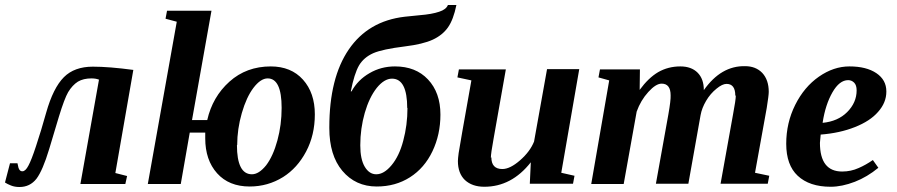

<svg xmlns="http://www.w3.org/2000/svg" viewBox="-54 -737 3591 769"><path d="M343 -421 342 -418Q330 -423 312 -423Q280 -423 258 -410Q236 -396 219 -368Q204 -342 182 -270L143 -140Q117 -54 92 -21Q66 12 24 12Q5 12 -10 6Q-25 0 -34 -6L-14 -83H16L20 -65Q25 -50 36 -51Q48 -51 60 -74Q72 -96 90 -151Q111 -214 131 -286Q159 -385 202 -428Q244 -470 318 -470Q383 -470 480 -457L408 -44L455 -32L448 0H268Z M1031 -471H1030Q1112 -471 1159.5 -418Q1207 -365 1207 -279Q1207 -196 1172 -130Q1137 -64 1080 -28Q1019 10 946 10Q863 10 815.5 -43Q768 -96 768 -183V-206H706L670 0H538L654 -650L609 -662L615 -694H793L715 -256H776Q797 -349 865 -410Q933 -471 1031 -471ZM896 -156H895Q895 -39 955 -39Q983 -39 1012 -75Q1040 -112 1057 -174.5Q1074 -237 1074 -305Q1074 -423 1018 -423Q990 -423 961 -385Q933 -348 914.5 -284Q896 -220 896 -156Z M1578 -305 1577 -304Q1577 -422 1516 -422Q1485 -422 1455 -385Q1425 -347 1407 -285Q1389 -222 1389 -155Q1389 -99 1407 -69Q1425 -39 1453 -39Q1484 -39 1514 -75Q1545 -112 1561 -173Q1578 -236 1578 -305ZM1265 -224V-227Q1265 -425 1343 -539Q1421 -653 1567 -670L1626 -676Q1676 -680 1705 -690Q1733 -699 1740 -717H1774Q1762 -658 1740 -627Q1718 -596 1679 -578Q1640 -560 1567 -551Q1478 -540 1441 -524Q1403 -507 1384 -475Q1365 -442 1351 -371H1354Q1379 -417 1426 -444Q1472 -471 1528 -471Q1611 -471 1660 -419Q1710 -366 1710 -278Q1710 -198 1678 -131Q1646 -64 1588 -27Q1530 10 1455 10Q1370 10 1317 -53Q1265 -115 1265 -224Z M1912 -105 1914 -107Q1914 -60 1958 -60Q1989 -60 2029 -95Q2069 -130 2085 -170L2137 -460H2266L2194 -45L2247 -33L2241 -1H2068L2072 -87Q1995 11 1886 11Q1837 11 1808 -16Q1780 -43 1780 -92Q1780 -101 1783 -124Q1786 -146 1834 -415L1778 -427L1784 -459H1972L1923 -182Q1912 -122 1912 -105Z M2893 -354H2891Q2891 -401 2856 -401Q2839 -401 2816 -382Q2791 -362 2774 -333Q2757 -304 2752 -276L2703 -1H2573L2623 -279Q2633 -336 2632 -355Q2632 -402 2596 -402Q2573 -402 2543 -369Q2512 -335 2496 -290L2444 0H2314L2386 -415L2343 -427L2349 -459H2509L2508 -377Q2543 -425 2582 -448Q2622 -471 2671 -471Q2715 -471 2740 -446Q2765 -421 2765 -376Q2834 -474 2930 -472Q2973 -472 2999 -445Q3025 -417 3025 -369Q3025 -355 3017 -305L2970 -45L3027 -33L3021 -1H2832L2882 -279Q2893 -337 2893 -354Z M3496 -371V-370Q3496 -326 3463 -289Q3431 -252 3370 -228Q3310 -204 3233 -198Q3232 -188 3230 -165Q3230 -50 3319 -50Q3354 -50 3385 -64Q3413 -76 3442 -96L3464 -65Q3419 -28 3370 -9Q3318 11 3273 11Q3188 11 3141 -33Q3095 -76 3095 -161Q3095 -245 3131 -317Q3167 -389 3226 -430Q3285 -471 3348 -471Q3416 -471 3456 -444Q3496 -417 3496 -371ZM3241 -247V-245Q3302 -251 3339 -288Q3377 -326 3377 -375Q3377 -396 3367 -406Q3357 -416 3343 -416Q3308 -416 3280 -367Q3252 -318 3241 -247Z"/></svg>

Font: Libra Serif Modern
Style: Bold Italic
Weight: 700
Italic angle: -12°
Designer: Stefan Peev, Context Ltd
Foundry: Stefan Peev, Context Ltd
Version: Version 1.000